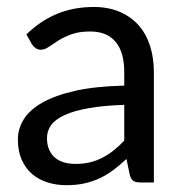

<svg xmlns="http://www.w3.org/2000/svg" viewBox="-20 -536 537 564"><path d="M345 -228Q283.5 -226 240.2 -218.2Q197 -210.5 169.8 -198Q142.5 -185.5 130.2 -168.5Q118 -151.5 118 -130.5Q118 -110.5 124.5 -96Q131 -81.5 142.2 -72.2Q153.5 -63 168.8 -58.8Q184 -54.5 201.5 -54.5Q225 -54.5 244.5 -59.2Q264 -64 281.2 -73Q298.5 -82 314.2 -94.5Q330 -107 345 -123ZM57.5 -435Q99.5 -475.5 148 -495.5Q196.5 -515.5 255.5 -515.5Q298 -515.5 331 -501.5Q364 -487.5 386.5 -462.5Q409 -437.5 420.5 -402Q432 -366.5 432 -324V0H392.5Q379.5 0 372.5 -4.2Q365.5 -8.5 361.5 -21L351.5 -69Q331.5 -50.5 312.5 -36.2Q293.5 -22 272.5 -12.2Q251.5 -2.5 227.8 2.8Q204 8 175 8Q145.5 8 119.5 -0.2Q93.5 -8.5 74.2 -25Q55 -41.5 43.8 -66.8Q32.5 -92 32.5 -126.5Q32.5 -156.5 49 -184.2Q65.5 -212 102.5 -233.5Q139.5 -255 199 -268.8Q258.5 -282.5 345 -284.5V-324Q345 -383 319.5 -413.2Q294 -443.5 245 -443.5Q212 -443.5 189.8 -435.2Q167.5 -427 151.2 -416.8Q135 -406.5 123.2 -398.2Q111.5 -390 100 -390Q91 -390 84.5 -394.8Q78 -399.5 73.5 -406.5Z"/></svg>

Font: TypoPRO Lato
Style: Regular
Weight: 400
Designer: Lukasz Dziedzic with Adam Twardoch and Botio Nikoltchev
Foundry: tyPoland Lukasz Dziedzic
Version: Version 2.010; 2014-09-01; http://www.latofonts.com/